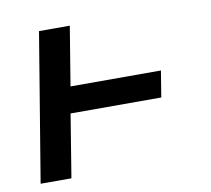

<svg xmlns="http://www.w3.org/2000/svg" viewBox="-64 -591 728 663"><g transform="rotate(-10 300.0 -260.0)"><path d="M27 0 113 -520H221L187 -313H504L489 -221H171L135 0Z"/></g></svg>

Font: Iosevka SS04 Semibold Extended
Style: Italic
Weight: 600
Width: 7
Italic angle: -9°
Monospace: yes
Designer: Belleve Invis
Foundry: Belleve Invis
Version: Version 19.0.0; ttfautohint (v1.8.4)